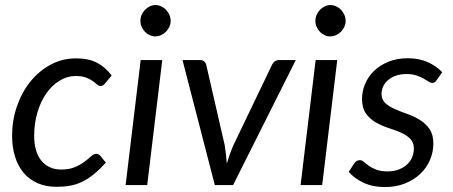

<svg xmlns="http://www.w3.org/2000/svg" viewBox="-20 -750 1834 778"><path d="M409 -91Q383 -62.5 359.5 -43.5Q336 -24.5 312.5 -13.2Q289 -2 263.8 2.5Q238.5 7 209.5 7Q165.5 7 131.8 -8Q98 -23 75.2 -50.2Q52.5 -77.5 40.8 -115.8Q29 -154 29 -200Q29 -261.5 48.2 -318Q67.5 -374.5 102 -418Q136.5 -461.5 184.2 -487.5Q232 -513.5 288.5 -513.5Q339 -513.5 373 -495.8Q407 -478 432.5 -444L404.5 -410.5Q401 -406.5 396.8 -404Q392.5 -401.5 387 -401.5Q380 -401.5 373.2 -407.8Q366.5 -414 355.5 -421.8Q344.5 -429.5 328.2 -435.8Q312 -442 286.5 -442Q252 -442 221.5 -423.2Q191 -404.5 168 -372Q145 -339.5 131.8 -295Q118.5 -250.5 118.5 -199.5Q118.5 -168.5 125.5 -143.2Q132.5 -118 146.5 -100.2Q160.5 -82.5 180.8 -72.8Q201 -63 228 -63Q261.5 -63 284.2 -73Q307 -83 322.5 -94.8Q338 -106.5 348.8 -116.5Q359.5 -126.5 370 -126.5Q379.5 -126.5 387 -118L409 -91Z M637.5 -506.5 576.5 0H489L550 -506.5ZM671.5 -665.5Q671.5 -652.5 666.2 -641.2Q661 -630 652.2 -621.2Q643.5 -612.5 632.2 -607.5Q621 -602.5 609 -602.5Q597.5 -602.5 586.5 -607.5Q575.5 -612.5 567.2 -621.2Q559 -630 554 -641.2Q549 -652.5 549 -665.5Q549 -678.5 554 -690Q559 -701.5 567.5 -710.2Q576 -719 587 -724.2Q598 -729.5 609.5 -729.5Q621.5 -729.5 632.8 -724.5Q644 -719.5 652.5 -710.8Q661 -702 666.2 -690.2Q671.5 -678.5 671.5 -665.5Z M1178.5 -506.5 924.5 0H850.5L719.5 -506.5H791.5Q801.5 -506.5 807.5 -501Q813.5 -495.5 815.5 -488L890.5 -162Q893.5 -143 895.5 -124.5Q897.5 -106 899 -87Q904.5 -105.5 911 -124Q917.5 -142.5 926 -162L1082.5 -488Q1086.5 -496 1093.5 -501.2Q1100.5 -506.5 1109.5 -506.5Z M1346.5 -506.5 1285.5 0H1198L1259 -506.5ZM1380.5 -665.5Q1380.5 -652.5 1375.2 -641.2Q1370 -630 1361.2 -621.2Q1352.5 -612.5 1341.2 -607.5Q1330 -602.5 1318 -602.5Q1306.5 -602.5 1295.5 -607.5Q1284.5 -612.5 1276.2 -621.2Q1268 -630 1263 -641.2Q1258 -652.5 1258 -665.5Q1258 -678.5 1263 -690Q1268 -701.5 1276.5 -710.2Q1285 -719 1296 -724.2Q1307 -729.5 1318.5 -729.5Q1330.5 -729.5 1341.8 -724.5Q1353 -719.5 1361.5 -710.8Q1370 -702 1375.2 -690.2Q1380.5 -678.5 1380.5 -665.5Z M1749.5 -425.5Q1745.5 -419.5 1741.5 -416.8Q1737.5 -414 1731.5 -414Q1724.5 -414 1716.2 -419.5Q1708 -425 1696.2 -431.8Q1684.5 -438.5 1667.5 -444.2Q1650.5 -450 1626.5 -450Q1604 -450 1585.5 -443.8Q1567 -437.5 1553.8 -426.5Q1540.5 -415.5 1533.2 -400.8Q1526 -386 1526 -369.5Q1526 -346 1541.5 -332Q1557 -318 1580.5 -307.8Q1604 -297.5 1631 -288Q1658 -278.5 1681.5 -264Q1705 -249.5 1720.5 -227Q1736 -204.5 1736 -168.5Q1736 -133.5 1722.2 -101.5Q1708.5 -69.5 1682.8 -45.2Q1657 -21 1620.8 -6.5Q1584.5 8 1539.5 8Q1491 8 1453.8 -9.2Q1416.5 -26.5 1393 -53.5L1415 -87.5Q1419.5 -94 1424.8 -97.5Q1430 -101 1438.5 -101Q1446.5 -101 1454.5 -94Q1462.5 -87 1474.5 -78.2Q1486.5 -69.5 1504.8 -62.5Q1523 -55.5 1551 -55.5Q1575.5 -55.5 1595.2 -63Q1615 -70.5 1628.8 -83Q1642.5 -95.5 1649.8 -112.2Q1657 -129 1657 -148Q1657 -173.5 1641.5 -188.5Q1626 -203.5 1602.5 -213.5Q1579 -223.5 1552 -232.2Q1525 -241 1501.5 -254.8Q1478 -268.5 1462.5 -290.5Q1447 -312.5 1447 -349Q1447 -381 1459.8 -410.8Q1472.5 -440.5 1496.5 -463.5Q1520.5 -486.5 1554.8 -500.2Q1589 -514 1632 -514Q1677.5 -514 1712.2 -498.8Q1747 -483.5 1772 -457.5Z"/></svg>

Font: Lato 2
Style: Italic
Weight: 400
Italic angle: -7°
Designer: Lukasz Dziedzic with Adam Twardoch and Botio Nikoltchev
Foundry: tyPoland Lukasz Dziedzic
Version: Version 2.015; 2015-08-06; http://www.latofonts.com/